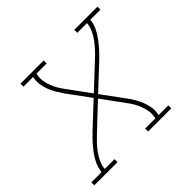

<svg xmlns="http://www.w3.org/2000/svg" viewBox="-172 -675 820 820"><g transform="rotate(-45 237.5 -265.0)"><path d="M-37 0V-18H24L26 -27Q29 -45 37 -62.5Q45 -80 56.5 -96Q68 -112 81 -127Q94 -142 108 -156Q108 -156 108 -156Q108 -156 108 -156H109Q110 -158 112 -159.5Q114 -161 115 -163L225 -266L150 -368Q140 -383 130.5 -398.5Q121 -414 114.5 -430.5Q108 -447 104.5 -465.5Q101 -484 104 -504L106 -512H47V-530H187V-512H126L124 -504Q121 -486 124 -469Q127 -452 133 -436.5Q139 -421 147.5 -406.5Q156 -392 166 -379L239 -279L347 -380Q361 -393 374 -407Q387 -421 398.5 -436.5Q410 -452 418.5 -469Q427 -486 430 -504L431 -512H372V-530H512V-512H451L450 -504Q447 -485 438.5 -467.5Q430 -450 418.5 -434Q407 -418 394 -403Q381 -388 367 -374Q367 -374 367 -374Q367 -374 367 -374H366Q365 -372 363.5 -370.5Q362 -369 360 -367L250 -264L325 -162Q336 -147 345 -131.5Q354 -116 360.5 -99.5Q367 -83 370.5 -64.5Q374 -46 371 -27L369 -18H428V0H288V-18H350L351 -27Q354 -44 351 -61Q348 -78 342 -93.5Q336 -109 327.5 -123.5Q319 -138 309 -151L236 -251L129 -150Q115 -137 101.5 -123Q88 -109 76.5 -93.5Q65 -78 56.5 -61Q48 -44 45 -27L44 -18H103V0Z"/></g></svg>

Font: Iosevka Curly Slab ThObl
Style: Regular
Weight: 100
Italic angle: -9°
Monospace: yes
Designer: Belleve Invis
Foundry: Belleve Invis
Version: Version 11.0.0; ttfautohint (v1.8.3)